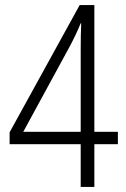

<svg xmlns="http://www.w3.org/2000/svg" viewBox="-20 -739 499 759"><path d="M446 -169H353V0H299V-169H18V-216L295 -719H353V-218H446ZM299 -539Q299 -571 299.5 -597Q300 -623 301 -647H299Q280 -601 256 -556L72 -218H299Z"/></svg>

Font: Noto Sans Ethiopic Condensed Light
Style: Regular
Weight: 300
Width: 3
Designer: Monotype Design Team
Foundry: Monotype Imaging Inc.
Version: Version 2.102; ttfautohint (v1.8.4.7-5d5b)